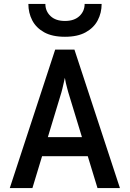

<svg xmlns="http://www.w3.org/2000/svg" viewBox="-20 -951 656 971"><path d="M29.5 0 259 -700H356.5L586.5 0H473L325.5 -483.5Q323.5 -490.5 320 -503.8Q316.5 -517 313 -531.5Q309.5 -546 308 -557.5Q305.5 -546 302.2 -531.5Q299 -517 295.8 -503.8Q292.5 -490.5 290.5 -483.5L144 0ZM167 -161 196.5 -257.5H419.5L449 -161ZM308.5 -765Q244 -765 203.2 -787.8Q162.5 -810.5 143 -848.2Q123.5 -886 123.5 -931H209.5Q209.5 -894.5 235.5 -869.8Q261.5 -845 308.5 -845Q355.5 -845 381.8 -869.8Q408 -894.5 408 -931H494Q494 -886 474.2 -848.2Q454.5 -810.5 413.5 -787.8Q372.5 -765 308.5 -765Z"/></svg>

Font: Overpass Mono SemiBold
Style: Regular
Weight: 600
Monospace: yes
Designer: Delve Withrington, Dave Bailey
Foundry: Delve Fonts LLC
Version: Version 4.000